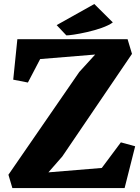

<svg xmlns="http://www.w3.org/2000/svg" viewBox="-20 -958 713 978"><path d="M317.9 -777.8C339.8 -776.4 499.5 -802.2 554.7 -843.8L460.4 -937.5L268.6 -830.1ZM43 0H614.7L668.5 -212.9L595.7 -232.9L498.5 -102.5L226.6 -80.1L297.4 -161.1L652.3 -683.6L629.9 -758.3H68.4L47.4 -552.2L122.1 -537.6L184.6 -657.2L464.8 -680.2L383.8 -591.3L22.9 -67.9Z"/></svg>

Font: Merriweather
Style: Heavy
Weight: 900
Designer: Eben Sorkin ( eben@eyebytes.com )
Foundry: Sorkin Type Co.
Version: Version 1.003